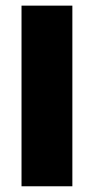

<svg xmlns="http://www.w3.org/2000/svg" viewBox="-20 -651 328 671"><path d="M55.2 0V-631.3H232.9V0Z"/></svg>

Font: Open Sans SemiCondensed ExtraBold
Style: Regular
Weight: 800
Width: 4
Designer: Monotype Design Team
Foundry: Monotype Imaging Inc.
Version: Version 3.000